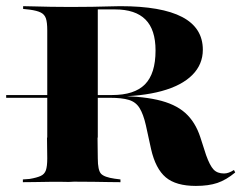

<svg xmlns="http://www.w3.org/2000/svg" viewBox="-41 -591 782 622"><path d="M-21 -274.2V-283.1H192.7V-274.2ZM112.1 -145.2V-492.7Q112.1 -518.5 107.7 -531.5Q103.2 -544.4 91.1 -550.4Q79 -556.5 55.6 -559.7L33.9 -562.1V-571Q49.2 -571 72.2 -570.2Q95.2 -569.4 123.4 -569Q151.6 -568.5 182.3 -568.5H193.5Q229 -568.5 258.1 -569Q287.1 -569.4 310.1 -570.2Q333.1 -571 348.4 -571Q482.3 -571 549.2 -535.9Q616.1 -500.8 616.1 -429.8Q616.1 -382.3 581.9 -348Q547.6 -313.7 482.7 -296Q417.7 -278.2 325.8 -278.2H200.8V-283.1H321.8Q394.4 -283.1 428.6 -317.7Q462.9 -352.4 462.9 -427.4Q462.9 -495.2 430.2 -527.8Q397.6 -560.5 331.5 -560.5H275.8V-145.2ZM593.5 11.3Q529 11.3 496 -16.5Q462.9 -44.4 448.4 -108.1L431.5 -185.5Q423.4 -221 411.3 -240.7Q399.2 -260.5 376.6 -267.3Q354 -274.2 315.3 -274.2H216.9V-280.6H319.4Q410.5 -280.6 468.1 -267.7Q525.8 -254.8 558.9 -225.4Q591.9 -196 608.1 -146L626.6 -88.7Q638.7 -54.8 650.8 -41.9Q662.9 -29 684.7 -29Q692.7 -29 700.4 -31.9Q708.1 -34.7 716.9 -40.3L721 -32.3Q691.9 -8.1 663.3 1.6Q634.7 11.3 593.5 11.3ZM181.5 -1.6Q150.8 -2.4 122.6 -2Q94.4 -1.6 71.8 -1.2Q49.2 -0.8 33.1 -0.8V-9.7L54.8 -11.3Q78.2 -15.3 90.7 -21Q103.2 -26.6 107.7 -39.5Q112.1 -52.4 112.1 -78.2L111.3 -145.2H275L275.8 -78.2Q275.8 -39.5 286.3 -28.2Q296.8 -16.9 330.6 -12.1L349.2 -9.7V-0.8Q333.9 -0.8 311.7 -1.2Q289.5 -1.6 262.9 -2Q236.3 -2.4 205.6 -2.4H197.6Z"/></svg>

Font: Playfair 144pt SemiExpanded Black
Style: Regular
Weight: 900
Width: 6
Designer: Claus Eggers Sørensen
Foundry: Claus Eggers Sørensen
Version: Version 2.203